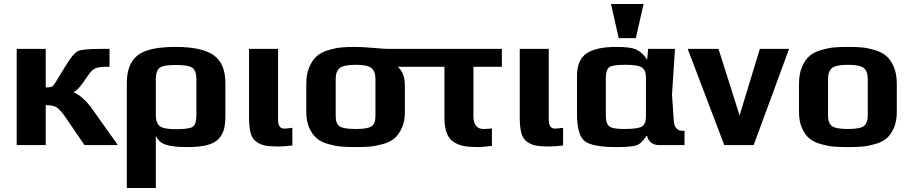

<svg xmlns="http://www.w3.org/2000/svg" viewBox="-20 -730 4582 966"><path d="M64 0H210V-201C234.7 -201 253 -197.3 265 -190C277 -182.7 293 -164.3 313 -135L405 0H573L446 -179C414 -223.7 382 -252.7 350 -266C365.3 -274 381.7 -290.7 399 -316L427 -356C437.7 -371.3 448.8 -381.5 460.5 -386.5C472.2 -391.5 490.3 -394 515 -394H531V-484H483C423 -484 385.3 -480 370 -472C354.7 -464 333.3 -437.3 306 -392L259 -315C252.3 -303.7 246.2 -296.7 240.5 -294C234.8 -291.3 224.7 -290 210 -290V-484H64Z M1114 -312C1114 -378 1094.2 -424.8 1054.5 -452.5C1014.8 -480.2 951 -494 863 -494C770.3 -494 706.3 -479.5 671 -450.5C635.7 -421.5 618 -375.3 618 -312V216H764V-48C772.7 -26 788.8 -10.8 812.5 -2.5C836.2 5.8 872.3 10 921 10C962.3 10 996 6.7 1022 0C1048 -6.7 1067.7 -17.5 1081 -32.5C1094.3 -47.5 1103.2 -64 1107.5 -82C1111.8 -100 1114 -123.7 1114 -153ZM968 -152C968 -120.7 962.2 -100.8 950.5 -92.5C938.8 -84.2 910 -80 864 -80C822.7 -80 795.7 -85.3 783 -96C770.3 -106.7 764 -125.3 764 -152V-331C764 -359.7 770.2 -378.8 782.5 -388.5C794.8 -398.2 822.3 -403 865 -403C907.7 -403 935.5 -398.2 948.5 -388.5C961.5 -378.8 968 -359.7 968 -331Z M1451 2V-87C1432.3 -84.3 1418.7 -83 1410 -83C1389.3 -83 1379 -97.7 1379 -127V-484H1233V-141C1233 -107.7 1235.7 -81 1241 -61C1246.3 -41 1256 -26.2 1270 -16.5C1284 -6.8 1298.8 -0.5 1314.5 2.5C1330.2 5.5 1352.3 7 1381 7C1399.7 7 1423 5.3 1451 2Z M2099 -394V-484H1932C1920.7 -484 1896 -485.7 1858 -489C1820 -492.3 1790.3 -494 1769 -494C1741.7 -494 1718.3 -493.2 1699 -491.5C1679.7 -489.8 1658 -485.5 1634 -478.5C1610 -471.5 1590.5 -461.7 1575.5 -449C1560.5 -436.3 1547.7 -418.2 1537 -394.5C1526.3 -370.8 1521 -342.3 1521 -309V-166C1521 -134.7 1526.2 -107.8 1536.5 -85.5C1546.8 -63.2 1559.3 -45.8 1574 -33.5C1588.7 -21.2 1608 -11.7 1632 -5C1656 1.7 1677.8 5.8 1697.5 7.5C1717.2 9.2 1741 10 1769 10C1797 10 1820.8 9.2 1840.5 7.5C1860.2 5.8 1882 1.7 1906 -5C1930 -11.7 1949.3 -21.2 1964 -33.5C1978.7 -45.8 1991.2 -63.2 2001.5 -85.5C2011.8 -107.8 2017 -134.7 2017 -166V-299C2017 -342.3 2005 -374 1981 -394ZM1869 -146C1869 -120.7 1862.5 -103.5 1849.5 -94.5C1836.5 -85.5 1809.7 -81 1769 -81C1728.3 -81 1701.5 -85.5 1688.5 -94.5C1675.5 -103.5 1669 -120.7 1669 -146V-332C1669 -358 1675.7 -376.5 1689 -387.5C1702.3 -398.5 1729 -404 1769 -404C1809 -404 1835.7 -398.5 1849 -387.5C1862.3 -376.5 1869 -358 1869 -332Z M2455 4V-84C2441 -82 2427 -81 2413 -81C2379 -81 2362 -102.3 2362 -145V-394H2505V-484H2088V-394H2216V-141C2216 -108.3 2219.8 -81.7 2227.5 -61C2235.2 -40.3 2247.2 -25 2263.5 -15C2279.8 -5 2297 1.7 2315 5C2333 8.3 2356.3 10 2385 10C2398.3 10 2421.7 8 2455 4Z M2813 2V-87C2794.3 -84.3 2780.7 -83 2772 -83C2751.3 -83 2741 -97.7 2741 -127V-484H2595V-141C2595 -107.7 2597.7 -81 2603 -61C2608.3 -41 2618 -26.2 2632 -16.5C2646 -6.8 2660.8 -0.5 2676.5 2.5C2692.2 5.5 2714.3 7 2743 7C2761.7 7 2785 5.3 2813 2Z M3230 -145C3230 -119 3223.3 -101.8 3210 -93.5C3196.7 -85.2 3166.3 -81 3119 -81C3079.7 -81 3054.7 -85.8 3044 -95.5C3033.3 -105.2 3028 -123.3 3028 -150V-335C3028 -363.7 3033.3 -382.3 3044 -391C3054.7 -399.7 3082.3 -404 3127 -404C3169.7 -404 3197.5 -399.3 3210.5 -390C3223.5 -380.7 3230 -364 3230 -340ZM3236 -46C3238 -33.3 3244.3 -22.5 3255 -13.5C3265.7 -4.5 3279 0 3295 0H3424V-72H3414C3386.7 -72 3372 -89 3370 -123L3361 -254L3376 -484H3241L3236 -430C3219.3 -454.7 3201.3 -471.5 3182 -480.5C3162.7 -489.5 3129 -494 3081 -494C3013.7 -494 2963.8 -483.2 2931.5 -461.5C2899.2 -439.8 2883 -402 2883 -348V-159C2883 -87.7 2895.5 -41.7 2920.5 -21C2945.5 -0.3 2999.3 10 3082 10C3133.3 10 3167.3 6.8 3184 0.5C3200.7 -5.8 3216.7 -21.3 3232 -46ZM3179 -538 3218 -710H3054L3093 -538Z M3950 -484H3803L3701 -149L3595 -484H3440L3624 0H3772Z M4492 -309C4492 -342.3 4486.8 -370.8 4476.5 -394.5C4466.2 -418.2 4453.5 -436.3 4438.5 -449C4423.5 -461.7 4404 -471.5 4380 -478.5C4356 -485.5 4334.5 -489.8 4315.5 -491.5C4296.5 -493.2 4273.3 -494 4246 -494C4218.7 -494 4195.5 -493.2 4176.5 -491.5C4157.5 -489.8 4136 -485.5 4112 -478.5C4088 -471.5 4068.5 -461.7 4053.5 -449C4038.5 -436.3 4025.8 -418.2 4015.5 -394.5C4005.2 -370.8 4000 -342.3 4000 -309V-166C4000 -134.7 4005 -107.8 4015 -85.5C4025 -63.2 4037.3 -45.8 4052 -33.5C4066.7 -21.2 4085.8 -11.7 4109.5 -5C4133.2 1.7 4154.8 5.8 4174.5 7.5C4194.2 9.2 4218 10 4246 10C4274 10 4297.8 9.2 4317.5 7.5C4337.2 5.8 4358.8 1.7 4382.5 -5C4406.2 -11.7 4425.3 -21.2 4440 -33.5C4454.7 -45.8 4467 -63.2 4477 -85.5C4487 -107.8 4492 -134.7 4492 -166ZM4346 -149C4346 -123.7 4339.5 -106 4326.5 -96C4313.5 -86 4286.7 -81 4246 -81C4205.3 -81 4178.5 -86 4165.5 -96C4152.5 -106 4146 -123.7 4146 -149V-332C4146 -358 4152.7 -376.5 4166 -387.5C4179.3 -398.5 4206 -404 4246 -404C4286 -404 4312.7 -398.5 4326 -387.5C4339.3 -376.5 4346 -358 4346 -332Z"/></svg>

Font: Play
Style: Bold
Weight: 700
Designer: Jonas Hecksher
Foundry: Jonas Hecksher, Playtypeª, e-types AS
Version: Version 1.002